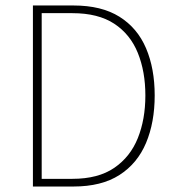

<svg xmlns="http://www.w3.org/2000/svg" viewBox="-20 -680 640 700"><path d="M100 0V-660H248Q350 -660 415.5 -619Q481 -578 512.5 -504Q544 -430 544 -332Q544 -234 512.5 -159Q481 -84 415.5 -42Q350 0 248 0ZM132 -28H244Q338 -28 396.5 -68Q455 -108 482.5 -176.5Q510 -245 510 -332Q510 -419 482.5 -487Q455 -555 396.5 -593.5Q338 -632 244 -632H132Z"/></svg>

Font: Source Sans 3 VF
Style: Regular
Weight: 200
Designer: Paul D. Hunt
Foundry: Adobe
Version: Version 3.046;hotconv 1.0.118;makeotfexe 2.5.65603